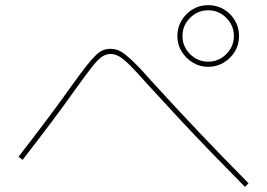

<svg xmlns="http://www.w3.org/2000/svg" viewBox="-20 -775 1040 747"><path d="M790 -515Q757 -515 730 -531.5Q703 -548 686.5 -575Q670 -602 670 -635Q670 -668 686.5 -695.5Q703 -723 730 -739Q757 -755 790 -755Q823 -755 850.5 -739Q878 -723 894 -695.5Q910 -668 910 -635Q910 -602 894 -575Q878 -548 850.5 -531.5Q823 -515 790 -515ZM790 -535Q831 -535 860.5 -564.5Q890 -594 890 -635Q890 -676 860.5 -705.5Q831 -735 790 -735Q749 -735 719.5 -705.5Q690 -676 690 -635Q690 -594 719.5 -564.5Q749 -535 790 -535ZM933 -48Q865 -117 802 -182Q739 -247 678 -312.5Q617 -378 554 -447Q510 -497 484 -522.5Q458 -548 442 -556.5Q426 -565 410 -565Q394 -565 378.5 -555.5Q363 -546 339.5 -516.5Q316 -487 273 -427Q235 -373 185.5 -307Q136 -241 68 -153L52 -165Q120 -253 169.5 -319Q219 -385 257 -439Q290 -485 312.5 -514Q335 -543 351 -558.5Q367 -574 380.5 -579.5Q394 -585 410 -585Q425 -585 438.5 -580Q452 -575 469 -561.5Q486 -548 510 -524Q534 -500 568 -461Q662 -358 753 -262Q844 -166 947 -62Z"/></svg>

Font: M PLUS 1 Thin Thin
Style: Regular
Weight: 250
Version: Version 1.001